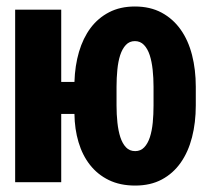

<svg xmlns="http://www.w3.org/2000/svg" viewBox="-20 -558 640 588"><path d="M167.5 -307.1H208Q209.5 -356.9 221.9 -399.2Q234.4 -441.4 257.3 -472.2Q280.3 -502.9 314.2 -520.5Q348.1 -538.1 393.1 -538.1Q439.9 -538.1 474.9 -519.3Q509.8 -500.5 533.2 -467.5Q556.6 -434.6 568.1 -389.6Q579.6 -344.7 579.6 -292.5V-234.9Q579.6 -182.6 568.1 -137.7Q556.6 -92.8 533.4 -59.8Q510.3 -26.9 475.6 -8.3Q440.9 10.3 394 10.3Q347.7 10.3 313.2 -6.6Q278.8 -23.4 255.6 -53Q232.4 -82.5 220.5 -122.6Q208.5 -162.6 208 -209H167.5V0H26.4V-528.3H167.5ZM336.9 -234.9Q336.9 -207.5 339.6 -182.4Q342.3 -157.2 348.6 -137.7Q355 -118.2 366 -106.7Q377 -95.2 394 -95.2Q410.6 -95.2 421.6 -106.7Q432.6 -118.2 439 -137.7Q445.3 -157.2 447.8 -182.4Q450.2 -207.5 450.2 -234.9V-292.5Q450.2 -319.3 447.5 -344.5Q444.8 -369.6 438.5 -389.2Q432.1 -408.7 420.9 -420.4Q409.7 -432.1 393.1 -432.1Q376.5 -432.1 365.5 -420.4Q354.5 -408.7 348.1 -389.2Q341.8 -369.6 339.4 -344.5Q336.9 -319.3 336.9 -292.5Z"/></svg>

Font: Roboto Mono
Style: Bold
Weight: 700
Designer: Google
Version: Version 2.000985; 2015; ttfautohint (v1.3)